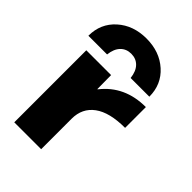

<svg xmlns="http://www.w3.org/2000/svg" viewBox="-227 -880 980 980"><g transform="rotate(45 263.0 -390.0)"><path d="M458 -580H323Q318 -624 295.5 -647Q273 -670 238 -670Q203 -670 180.5 -647Q158 -624 153 -580H18Q18 -668 80.5 -724Q143 -780 238 -780Q333 -780 395.5 -724Q458 -668 458 -580ZM483 -530V-380Q371 -380 314 -338Q257 -296 257 -220V0H63V-520H242L243 -420H245Q331 -530 483 -530Z"/></g></svg>

Font: Mplus 1p Black
Style: Regular
Weight: 900
Version: Version 1.061